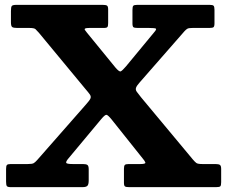

<svg xmlns="http://www.w3.org/2000/svg" viewBox="-20 -770 935 790"><path d="M5 -23.3Q5 -9.3 8 -4.6Q11 0 24.5 0H319.5Q334.8 0 339.9 -5.8Q345 -11.5 345 -27.8V-73.5Q345 -87 340 -91Q335 -95 322 -95H280.5Q253.3 -95 252.3 -100.5Q251.3 -106 261.3 -117.8L397 -280.5Q412.2 -298.5 418.2 -297.6Q424.2 -296.7 439 -278.7L567.5 -117.5Q575.5 -108.3 578 -101.6Q580.5 -95 557 -95H509Q497.2 -95 493.6 -91.3Q490 -87.5 490 -75.3V-18Q490 -5.5 494.5 -2.8Q499 0 511.7 0H869.5Q883 0 886.5 -3.5Q890 -7 890 -20.3V-75Q890 -88 884.8 -91.5Q879.5 -95 866.8 -95H813.8Q793.8 -95 788 -99.3Q782.3 -103.5 773.5 -113.8L560.5 -369.5Q548.5 -384.2 542.8 -392.4Q537 -400.5 539.6 -408.7Q542.3 -417 555 -431.2L739 -641.5Q746 -649.2 751.5 -652.1Q757 -655 772.8 -655H841.3Q854.3 -655 858.4 -658.1Q862.5 -661.2 862.5 -674V-730Q862.5 -743 858.6 -746.5Q854.8 -750 842.8 -750H544.8Q531.8 -750 528.4 -746.2Q525 -742.5 525 -728.7V-673.7Q525 -660.5 529.5 -657.7Q534 -655 547.5 -655H593.2Q618.7 -655 621.7 -651.9Q624.7 -648.7 613.5 -636.2L498.3 -496.8Q482.8 -478.8 476.6 -476.3Q470.5 -473.8 454.8 -492.3L337.8 -635.5Q332.3 -642.2 329.5 -646.5Q326.8 -650.7 330.6 -652.9Q334.5 -655 348.3 -655H407.3Q419.3 -655 422.1 -659Q425 -663 425 -675.2V-731Q425 -744.2 420 -747.1Q415 -750 402.3 -750H47.5Q32 -750 28.5 -745.4Q25 -740.7 25 -724.7V-678.5Q25 -662.5 30.2 -658.7Q35.5 -655 50.5 -655H100.5Q120.5 -655 125.9 -650.1Q131.2 -645.2 140 -635.2L331 -404.5Q344.2 -389.2 349.9 -381Q355.5 -372.7 352.1 -364.7Q348.7 -356.7 334.7 -341.2L133 -111.5Q124.5 -102 118.4 -98.5Q112.2 -95 93.2 -95H23.3Q11.5 -95 8.2 -90.9Q5 -86.8 5 -74.5Z"/></svg>

Font: Besley
Style: Regular
Weight: 400
Designer: Owen Earl
Foundry: indestructible type*
Version: Version 4.000